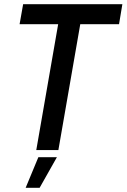

<svg xmlns="http://www.w3.org/2000/svg" viewBox="-20 -720 607 921"><path d="M154 0H260L365 -604H551L567 -700H91L74 -604H259ZM103 181H170L253 34H164Z"/></svg>

Font: Fixel Text 20240404 Medium
Style: Italic
Weight: 500
Width: 4
Italic angle: -10°
Designer: AlfaBravo + MacPaw
Foundry: Kyrylo Tkachov, Marchela Mozhyna, Serhii Makarenko, Maria Weinstein, Zakhar Kryvoshyya
Version: Version 1.211;Glyphs 3.2 (3225)